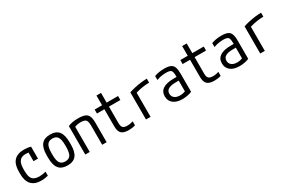

<svg xmlns="http://www.w3.org/2000/svg" viewBox="99 -1795 4302 2911"><g transform="rotate(-30 2250.0 -340.0)"><path d="M292 10Q61 10 61 -240V-280Q61 -530 293 -530Q358 -530 411 -514V-305H333V-502L371 -445Q349 -453 327 -456.5Q305 -460 283 -460Q209 -460 175 -416Q141 -372 141 -275V-245Q141 -178 156.5 -137Q172 -96 207 -78Q242 -60 300 -60Q328 -60 355 -64Q382 -68 411 -77V-6Q384 1 354 5.5Q324 10 292 10Z M750 10Q647 10 598.5 -50.5Q550 -111 550 -240V-280Q550 -409 598.5 -469.5Q647 -530 750 -530Q854 -530 902 -469.5Q950 -409 950 -280V-240Q950 -111 902 -50.5Q854 10 750 10ZM750 -60Q815 -60 842.5 -103Q870 -146 870 -245V-275Q870 -374 842.5 -417Q815 -460 750 -460Q686 -460 658 -417Q630 -374 630 -275V-245Q630 -146 658 -103Q686 -60 750 -60Z M1063 -498Q1101 -515 1144 -522.5Q1187 -530 1241 -530Q1317 -530 1359.5 -513Q1402 -496 1419.5 -454.5Q1437 -413 1437 -340V0H1359V-336Q1359 -385 1349 -412Q1339 -439 1313.5 -449.5Q1288 -460 1242 -460Q1219 -460 1199 -457Q1179 -454 1159 -447.5Q1139 -441 1115 -428L1141 -478V0H1063Z M1822 10Q1734 10 1695.5 -26Q1657 -62 1657 -147V-450H1527V-520H1657V-690H1737V-520H1937V-450H1737V-164Q1737 -105 1758.5 -82.5Q1780 -60 1838 -60Q1866 -60 1890.5 -64.5Q1915 -69 1937 -77V-7Q1909 2 1880.5 6Q1852 10 1822 10Z M2126 -475Q2175 -492 2231.5 -504Q2288 -516 2343.5 -523Q2399 -530 2446 -530V-460Q2405 -460 2359 -454.5Q2313 -449 2268 -439Q2223 -429 2186 -415L2206 -453V0H2126Z M2761 10Q2661 10 2604 -35.5Q2547 -81 2547 -160Q2547 -243 2610.5 -285Q2674 -327 2798 -327H2888V-262H2799Q2712 -262 2669.5 -237Q2627 -212 2627 -161Q2627 -113 2662 -85Q2697 -57 2758 -57Q2790 -57 2820.5 -65Q2851 -73 2872 -86L2850 -40V-338Q2850 -389 2842 -416Q2834 -443 2810.5 -452.5Q2787 -462 2742 -462Q2713 -462 2686 -459Q2659 -456 2632 -449.5Q2605 -443 2575 -432V-501Q2610 -515 2655.5 -522.5Q2701 -530 2750 -530Q2818 -530 2857 -513Q2896 -496 2912 -454.5Q2928 -413 2928 -340V-22Q2897 -7 2851 1.5Q2805 10 2761 10Z M3322 10Q3234 10 3195.5 -26Q3157 -62 3157 -147V-450H3027V-520H3157V-690H3237V-520H3437V-450H3237V-164Q3237 -105 3258.5 -82.5Q3280 -60 3338 -60Q3366 -60 3390.5 -64.5Q3415 -69 3437 -77V-7Q3409 2 3380.5 6Q3352 10 3322 10Z M3761 10Q3661 10 3604 -35.5Q3547 -81 3547 -160Q3547 -243 3610.5 -285Q3674 -327 3798 -327H3888V-262H3799Q3712 -262 3669.5 -237Q3627 -212 3627 -161Q3627 -113 3662 -85Q3697 -57 3758 -57Q3790 -57 3820.5 -65Q3851 -73 3872 -86L3850 -40V-338Q3850 -389 3842 -416Q3834 -443 3810.5 -452.5Q3787 -462 3742 -462Q3713 -462 3686 -459Q3659 -456 3632 -449.5Q3605 -443 3575 -432V-501Q3610 -515 3655.5 -522.5Q3701 -530 3750 -530Q3818 -530 3857 -513Q3896 -496 3912 -454.5Q3928 -413 3928 -340V-22Q3897 -7 3851 1.5Q3805 10 3761 10Z M4126 -475Q4175 -492 4231.5 -504Q4288 -516 4343.5 -523Q4399 -530 4446 -530V-460Q4405 -460 4359 -454.5Q4313 -449 4268 -439Q4223 -429 4186 -415L4206 -453V0H4126Z"/></g></svg>

Font: M PLUS Code Latin
Style: Regular
Weight: 400
Designer: Coji Morishita
Foundry: UNDERFOREST DESIGN
Version: Version 1.002; ttfautohint (v1.8.3)